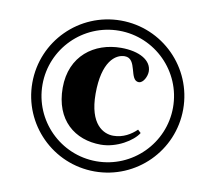

<svg xmlns="http://www.w3.org/2000/svg" viewBox="-81 -819 1044 930"><g transform="rotate(10 441.0 -354.0)"><path d="M70 -354C70 -149 236 17 441 17C646 17 812 -149 812 -354C812 -559 646 -725 441 -725C236 -725 70 -559 70 -354ZM120 -354C120 -531 264 -675 441 -675C618 -675 762 -531 762 -354C762 -177 618 -33 441 -33C264 -33 120 -177 120 -354ZM489 -558C553 -558 528 -446 577 -446C599 -446 616 -481 616 -505C616 -560 555 -595 465 -595C333 -595 219 -513 219 -356C219 -196 321 -116 448 -116C526 -116 604 -164 629 -205L614 -219C587 -193 549 -169 500 -169C453 -169 381 -203 381 -355C381 -513 443 -558 489 -558Z"/></g></svg>

Font: Berkshire Swash
Style: Regular
Weight: 700
Designer: Astigmatic (AOETI)
Foundry: Astigmatic (AOETI)
Version: Version 1.000